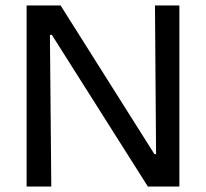

<svg xmlns="http://www.w3.org/2000/svg" viewBox="-20 -680 751 700"><path d="M77 0V-660H201L543 -118H549L545 -660H634V0H519L169 -553H162L167 0Z"/></svg>

Font: Bricolage Grotesque 36pt
Style: Regular
Weight: 400
Designer: Mathieu Triay
Foundry: Atelier Triay
Version: Version 1.001;gftools[0.9.33.dev8+g029e19f]